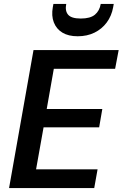

<svg xmlns="http://www.w3.org/2000/svg" viewBox="-20 -954 622 974"><path d="M26 0 150 -700H582L564 -605H253L217 -401H499L483 -308H201L163 -95H475L458 0ZM374 -770Q327 -770 296.5 -788.5Q266 -807 253 -840.5Q240 -874 248 -918L251 -934H316Q309 -899 325.5 -879.5Q342 -860 390 -860Q438 -860 461.5 -879.5Q485 -899 491 -934H557L554 -917Q546 -873 521.5 -840Q497 -807 459.5 -788.5Q422 -770 374 -770Z"/></svg>

Font: DM Sans 17pt SemiBold
Style: Italic
Weight: 600
Italic angle: -10°
Version: Version 4.004;gftools[0.9.30]